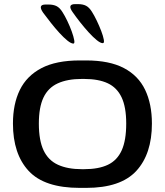

<svg xmlns="http://www.w3.org/2000/svg" viewBox="-20 -904 803 934"><path d="M368 10Q196 10 119.5 -72.5Q43 -155 43 -303Q43 -398 76.5 -466.5Q110 -535 181.5 -572.5Q253 -610 368 -610H399Q512 -610 582.5 -573Q653 -536 686 -467Q719 -398 719 -303Q719 -155 643 -72.5Q567 10 399 10ZM378 -81H389Q460 -81 505 -102.5Q550 -124 572 -172.5Q594 -221 594 -303Q594 -383 571.5 -430.5Q549 -478 504 -499Q459 -520 389 -520H378Q308 -520 261 -498.5Q214 -477 191.5 -429.5Q169 -382 169 -303Q169 -221 192 -172.5Q215 -124 262 -102.5Q309 -81 378 -81ZM337 -692Q344 -692 341 -709Q338 -726 329 -751Q320 -776 307.5 -802Q295 -828 284 -845Q271 -866 255.5 -874Q240 -882 216 -882H202Q162 -882 190 -842Q207 -819 227.5 -793Q248 -767 269 -744Q290 -721 308 -706.5Q326 -692 337 -692ZM480 -694Q488 -694 485 -711Q482 -728 472.5 -753Q463 -778 450.5 -804Q438 -830 427 -847Q414 -868 398.5 -876Q383 -884 359 -884H346Q305 -884 334 -844Q350 -821 370.5 -795Q391 -769 412 -746Q433 -723 451 -708.5Q469 -694 480 -694Z"/></svg>

Font: Red Rose Medium
Style: Regular
Weight: 500
Designer: Jaikishan Patel
Version: Version 2.000